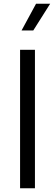

<svg xmlns="http://www.w3.org/2000/svg" viewBox="-20 -1013 296 1033"><path d="M88 -745H168V0H88ZM174 -993H250L159 -849H96Z"/></svg>

Font: Trafiko Sans Variable
Style: Regular
Weight: 400
Designer: Gumpita Rahayu / Trafiko
Foundry: Tokotype / Trafiko
Version: Version 0.001;FEAKit 1.0